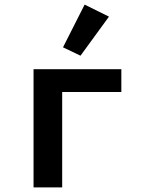

<svg xmlns="http://www.w3.org/2000/svg" viewBox="-20 -818 640 838"><path d="M126.4 0H251.4V-416.5H509.6V-516H126.4ZM255 -611.5 331.3 -574.9 455.6 -745.4 349.4 -797.9Z"/></svg>

Font: Margiela Mono SemiBold
Style: Regular
Weight: 600
Designer: Mike Abbink, Paul van der Laan, Pieter van Rosmalen
Foundry: Bold Monday
Version: Version 2.003 2021